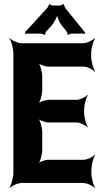

<svg xmlns="http://www.w3.org/2000/svg" viewBox="-20 -931 509 977"><path d="M408 -358V-373C408 -397 418 -434 427 -447L426 -449C416 -437 387 -423 368 -423H228C209 -423 178 -412 169 -399L171 -397C184 -409 195 -449 195 -473V-542C195 -566 184 -606 171 -618L169 -616C178 -603 208 -592 227 -592H405C424 -592 452 -578 462 -566L464 -568C455 -581 444 -618 444 -642V-661C444 -685 455 -722 464 -735L462 -737C451 -725 421 -711 401 -711H91C71 -711 40 -725 29 -737L28 -735C37 -722 48 -685 48 -661V-50C48 -26 37 11 28 24L29 26C40 14 71 0 91 0H402C422 0 452 14 463 26L464 24C455 11 445 -26 445 -50V-68C445 -92 455 -129 464 -142L463 -144C453 -132 424 -118 405 -118H227C208 -118 178 -107 169 -94L171 -92C184 -104 195 -144 195 -168V-258C195 -282 184 -322 171 -334L169 -332C178 -319 209 -308 228 -308H368C387 -308 416 -294 426 -282L427 -284C418 -297 408 -334 408 -358ZM411 -768 313 -889C311 -893 304 -906 306 -909L303 -911C301 -907 289 -903 285 -903H249C245 -903 233 -907 231 -910L229 -909C230 -906 223 -893 220 -890L111 -771C110 -770 108 -770 107 -770V-767C107 -766 109 -765 109 -764C109 -762 107 -760 106 -759L107 -757C108 -758 110 -760 112 -760H187C191 -760 203 -756 205 -753L209 -754C207 -757 214 -770 217 -773L241 -799C254 -814 273 -847 273 -863H269C269 -847 284 -813 296 -799L317 -774C319 -770 326 -757 324 -754L327 -752C328 -756 339 -760 343 -760H410C411 -760 411 -758 412 -757L414 -760C413 -761 412 -762 412 -763C412 -764 413 -764 414 -765L412 -768Z"/></svg>

Font: Asimov
Style: EdgeExtreme
Weight: 500
Designer: Google
Version: Version 2.000980: 2014